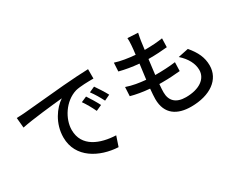

<svg xmlns="http://www.w3.org/2000/svg" viewBox="-106 -1269 2213 1792"><g transform="rotate(-30 1000.0 -373.0)"><path d="M75 -670 85 -561C197 -585 430 -609 531 -619C450 -566 361 -445 361 -294C361 -74 566 31 762 41L798 -66C633 -73 463 -134 463 -316C463 -434 551 -577 684 -617C736 -630 823 -631 879 -631V-732C810 -730 710 -724 603 -715C419 -699 241 -682 168 -675C148 -673 113 -671 75 -670ZM735 -520 675 -494C705 -451 731 -405 755 -354L817 -382C796 -424 759 -485 735 -520ZM846 -563 786 -536C818 -493 844 -449 870 -398L931 -427C909 -469 870 -529 846 -563Z M1454 -793 1342 -799C1344 -779 1344 -760 1341 -720C1339 -694 1336 -662 1331 -626C1257 -632 1179 -644 1118 -664L1113 -572C1174 -556 1249 -543 1321 -537C1314 -484 1307 -428 1300 -375C1232 -381 1160 -392 1095 -415L1090 -319C1147 -303 1217 -291 1290 -285C1286 -240 1283 -202 1283 -176C1283 -10 1394 53 1539 53C1746 53 1880 -45 1880 -195C1880 -281 1847 -351 1780 -430L1669 -407C1739 -345 1775 -275 1775 -207C1775 -113 1687 -48 1541 -48C1434 -48 1381 -101 1381 -192C1381 -213 1383 -244 1386 -279C1399 -279 1411 -279 1424 -279C1489 -279 1550 -283 1611 -289L1614 -383C1546 -374 1474 -371 1409 -371C1404 -371 1400 -371 1395 -371C1401 -423 1408 -480 1415 -532H1417C1499 -532 1556 -536 1618 -542L1621 -636C1568 -628 1501 -623 1427 -623C1432 -661 1436 -692 1439 -714C1443 -738 1447 -762 1454 -793Z"/></g></svg>

Font: Source Han Sans JP Medium
Style: Regular
Weight: 500
Designer: Ryoko NISHIZUKA 西塚涼子 (kana, bopomofo & ideographs); Paul D. Hunt (Latin, Greek & Cyrillic); Sandoll Communications 산돌커뮤니
Foundry: Adobe
Version: Version 2.002;hotconv 1.0.116;makeotfexe 2.5.65601